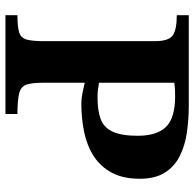

<svg xmlns="http://www.w3.org/2000/svg" viewBox="-24 -672 697 688"><g transform="rotate(90 324.0 -328.5)"><path d="M389 0H35V-43Q78 -43 97.5 -49.5Q117 -56 122.5 -77Q128 -98 128 -139V-535Q128 -584 108 -599Q88 -614 35 -614V-657H358Q409 -657 456.5 -650Q504 -643 541 -624Q578 -605 599.5 -570.5Q621 -536 621 -481Q621 -421 599 -380.5Q577 -340 539.5 -316Q502 -292 453.5 -282Q405 -272 352 -272Q334 -272 314 -276Q294 -280 277 -284V-136Q277 -96 283.5 -76Q290 -56 314 -49.5Q338 -43 389 -43ZM330 -330Q376 -330 406.5 -341Q437 -352 452 -383.5Q467 -415 467 -474Q467 -543 435 -575.5Q403 -608 326 -608Q313 -608 302.5 -607.5Q292 -607 277 -605V-335Q288 -334 298 -332Q308 -330 330 -330Z"/></g></svg>

Font: STIX Two Text
Style: Bold
Weight: 700
Designer: Ross Mills, John Hudson & Paul Hanslow, Tiro Typeworks Ltd; with prior portions MicroPress Inc., and Coen Hoffman.
Foundry: Tiro Typeworks Ltd
Version: Version 2.13 b171